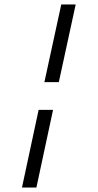

<svg xmlns="http://www.w3.org/2000/svg" viewBox="-20 -720 440 865"><path d="M180 -350 256 -700H321L245 -350ZM219 -225 144 125H79L154 -225Z"/></svg>

Font: Epunda Slab Light
Style: Italic
Weight: 300
Italic angle: -12°
Designer: Simon Atzbach
Foundry: typofactur
Version: Version 1.102